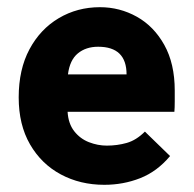

<svg xmlns="http://www.w3.org/2000/svg" viewBox="-20 -502 540 534"><path d="M270 12Q203 12 149 -17Q95 -46 63.5 -100.5Q32 -155 32 -231Q32 -309 62 -365Q92 -421 143.5 -451.5Q195 -482 258 -482Q313 -482 360.5 -455.5Q408 -429 437 -377Q466 -325 466 -250Q466 -238 466 -220Q466 -202 465 -191H168Q170 -158 186.5 -137Q203 -116 227.5 -106.5Q252 -97 277 -97Q306 -97 332.5 -104.5Q359 -112 383 -136L453 -68Q417 -25 370 -6.5Q323 12 270 12ZM169 -295H332Q332 -372 253 -372Q219 -372 196.5 -353.5Q174 -335 169 -295Z"/></svg>

Font: Inconsolata Black
Style: Regular
Weight: 900
Monospace: yes
Designer: Raph Levien, Cyreal, Brenton Simpson
Foundry: Raph Levien, Cyreal, Google
Version: Version 3.001; ttfautohint (v1.8.2.53-6de2)